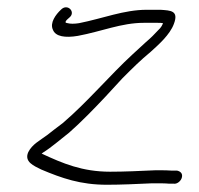

<svg xmlns="http://www.w3.org/2000/svg" viewBox="-20 -499 550 530"><path d="M126 -417C133 -398 160 -394 195 -400C260 -412 315 -436 377 -436H414C421 -436 426 -436 430 -435C428 -430 425 -423 417 -416C407 -405 396 -394 383 -383L346 -349C284 -292 221 -217 153 -159C136 -146 121 -135 110 -126C90 -111 69 -101 58 -79C46 -52 74 -41 94 -31C151 -7 202 11 275 11C314 11 357 9 400 7C422 7 437 7 446 8H459C469 10 480 0 482 -9C485 -20 478 -26 469 -28H455C446 -29 432 -29 409 -29C366 -27 323 -25 284 -25C207 -25 153 -48 95 -75L99 -78C123 -93 144 -112 171 -133C203 -161 240 -199 271 -232L318 -283C347 -312 367 -332 396 -356C417 -375 449 -403 460 -433C474 -470 451 -470 423 -472H385C322 -472 264 -448 198 -435C185 -433 174 -433 167 -435C164 -435 163 -436 161 -437V-439C162 -443 169 -448 172 -451C190 -466 166 -491 148 -472C134 -459 117 -436 126 -417Z"/></svg>

Font: Stray Cat
Style: CnObl
Weight: 400
Version: Version 1.0